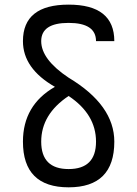

<svg xmlns="http://www.w3.org/2000/svg" viewBox="-20 -801 587 821"><path d="M78.1 -195.3Q78.1 -351.6 214.8 -429.7Q78.1 -507.8 78.1 -625Q78.1 -781.2 273.4 -781.2Q468.8 -781.2 468.8 -625H390.6Q390.6 -703.1 273.4 -703.1Q156.2 -703.1 156.2 -625Q156.2 -546.9 273.4 -468.8Q468.8 -351.6 468.8 -195.3Q468.8 0 273.4 0Q78.1 0 78.1 -195.3ZM156.2 -195.3Q156.2 -78.1 273.4 -78.1Q390.6 -78.1 390.6 -195.3Q390.6 -312.5 273.4 -390.6Q156.2 -312.5 156.2 -195.3Z"/></svg>

Font: Luculent
Style: Regular
Weight: 400
Monospace: yes
Designer: Andrew Kensler
Version: Version 1.0.0-845fa02f9341